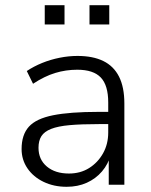

<svg xmlns="http://www.w3.org/2000/svg" viewBox="-20 -710 579 738"><path d="M236 8Q187 8 147.5 -11Q108 -30 85.5 -63Q63 -96 63 -137Q63 -192 91 -223Q119 -254 184 -267Q249 -280 358 -280H408V-233H360Q293 -233 248 -229Q203 -225 176.5 -214.5Q150 -204 139 -186.5Q128 -169 128 -142Q128 -97 160 -70Q192 -43 245 -43Q289 -43 322.5 -64Q356 -85 376 -120.5Q396 -156 396 -201V-316Q396 -382 367.5 -412Q339 -442 277 -442Q233 -442 192 -429.5Q151 -417 107 -388L83 -437Q110 -455 142 -468Q174 -481 209 -488Q244 -495 278 -495Q337 -495 377 -475.5Q417 -456 437.5 -415.5Q458 -375 458 -312V0H398V-116H406Q396 -79 372 -51Q348 -23 313.5 -7.5Q279 8 236 8ZM324 -616V-690H400V-616ZM152 -616V-690H228V-616Z"/></svg>

Font: Nunito Sans 11pt Light
Style: Regular
Weight: 300
Version: Version 3.101;gftools[0.9.27]